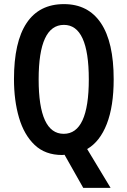

<svg xmlns="http://www.w3.org/2000/svg" viewBox="-20 -744 620 934"><path d="M533 -358Q533 -227 499.5 -141Q466 -55 404 -19L518 170H385L294 9Q289 10 282 10Q200 10 148.5 -39Q97 -88 72.5 -171.5Q48 -255 48 -359Q48 -540 109.5 -632Q171 -724 291 -724Q409 -724 471 -631.5Q533 -539 533 -358ZM168 -358Q168 -93 290 -93Q412 -93 412 -358Q412 -623 291 -623Q168 -623 168 -358Z"/></svg>

Font: Noto Sans Malayalam ExtraCondensed SemiBold
Style: Regular
Weight: 600
Width: 2
Designer: Jelle Bosma - Monotype Design Team
Foundry: Monotype Imaging Inc.
Version: Version 2.104; ttfautohint (v1.8.4.7-5d5b)